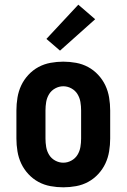

<svg xmlns="http://www.w3.org/2000/svg" viewBox="-20 -791 540 819"><path d="M250 8Q223 8 195.5 3Q168 -2 144 -15Q120 -28 101 -48.5Q82 -69 70.5 -93.5Q59 -118 54.5 -145.5Q50 -173 50 -200V-320Q50 -347 54.5 -374.5Q59 -402 70.5 -426.5Q82 -451 101 -471.5Q120 -492 144 -505Q168 -518 195.5 -523Q223 -528 250 -528Q277 -528 304.5 -523Q332 -518 356 -505Q380 -492 399 -471.5Q418 -451 429.5 -426.5Q441 -402 445.5 -374.5Q450 -347 450 -320V-200Q450 -173 445.5 -145.5Q441 -118 429.5 -93.5Q418 -69 399 -48.5Q380 -28 356 -15Q332 -2 304.5 3Q277 8 250 8ZM250 -97Q268 -97 284.5 -106Q301 -115 310.5 -130.5Q320 -146 323 -164Q326 -182 326 -200V-320Q326 -338 323 -356Q320 -374 310.5 -389.5Q301 -405 284.5 -414Q268 -423 250 -423Q232 -423 215.5 -414Q199 -405 189.5 -389.5Q180 -374 177 -356Q174 -338 174 -320V-200Q174 -182 177 -164Q180 -146 189.5 -130.5Q199 -115 215.5 -106Q232 -97 250 -97ZM236 -575 178 -625 314 -771 386 -709Z"/></svg>

Font: Iosevka SS04 Extrabold
Style: Regular
Weight: 800
Monospace: yes
Designer: Belleve Invis
Foundry: Belleve Invis
Version: Version 19.0.0; ttfautohint (v1.8.4)